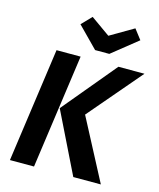

<svg xmlns="http://www.w3.org/2000/svg" viewBox="-134 -1030 933 1124"><g transform="rotate(15 332.5 -467.5)"><path d="M132 -692H278L181 0H35ZM238 -369 507 -692H665L391 -371L586 0H419ZM591 -875 436 -751H350L228 -875L286 -935L403 -852L545 -935Z"/></g></svg>

Font: Fira Sans SemiBold
Style: Italic
Weight: 600
Italic angle: -8°
Designer: bBox Type GmbH & Carrois Corporate GbR & Edenspiekermann AG
Foundry: bBox Type GmbH & Carrois Corporate GbR & Edenspiekermann AG
Version: Version 4.301